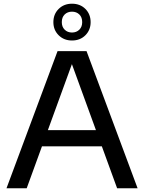

<svg xmlns="http://www.w3.org/2000/svg" viewBox="-20 -1016 778 1036"><path d="M15 0 290.5 -740H447L722.5 0H612L360.5 -690.5H375.5L124 0ZM178 -226.5 203.5 -314H533.5L559 -226.5ZM368.5 -797.5Q325 -797.5 296.5 -825.8Q268 -854 268 -896.5Q268 -939.5 296.5 -967.8Q325 -996 368.5 -996Q412.5 -996 440.8 -967.8Q469 -939.5 469 -896.5Q469 -854 440.8 -825.8Q412.5 -797.5 368.5 -797.5ZM368.5 -840.5Q392.5 -840.5 408 -855.8Q423.5 -871 423.5 -896.5Q423.5 -923 408 -938Q392.5 -953 368.5 -953Q344.5 -953 329 -938Q313.5 -923 313.5 -896.5Q313.5 -871 329 -855.8Q344.5 -840.5 368.5 -840.5Z"/></svg>

Font: Encode Sans SemiExpanded Medium
Style: Regular
Weight: 500
Width: 6
Designer: Multiple Designers
Foundry: Impallari Type
Version: Version 3.002